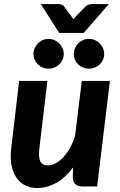

<svg xmlns="http://www.w3.org/2000/svg" viewBox="-20 -911 586 938"><path d="M29 0ZM211.5 -515.5 172.5 -188Q167 -141.5 177.2 -122.2Q187.5 -103 214.5 -103Q232.5 -103 251.8 -113.2Q271 -123.5 288.8 -142.5Q306.5 -161.5 321.8 -188.5Q337 -215.5 347 -248.5L379.5 -515.5H517L454.5 0H384.5Q335.5 0 335.5 -46.5L337 -93Q299 -42 254 -17.2Q209 7.5 161.5 7.5Q129 7.5 103 -5.5Q77 -18.5 60 -43.5Q43 -68.5 36 -104.8Q29 -141 35 -188L73.5 -515.5ZM179.5 -891H267Q274.5 -891 281 -888.2Q287.5 -885.5 291 -882L329 -831L338.5 -817.5Q344.5 -825 350.5 -831L400.5 -882Q404.5 -885 412 -888Q419.5 -891 426.5 -891H511.5L389 -750H269.5ZM489 -647Q489 -632 483 -619Q477 -606 467 -596.2Q457 -586.5 443.2 -581Q429.5 -575.5 414 -575.5Q399 -575.5 385.5 -581Q372 -586.5 362 -596.2Q352 -606 346.2 -619Q340.5 -632 340.5 -647Q340.5 -662 346.2 -675.5Q352 -689 362 -699.2Q372 -709.5 385.5 -715.2Q399 -721 414 -721Q429.5 -721 443.2 -715.2Q457 -709.5 467 -699.2Q477 -689 483 -675.5Q489 -662 489 -647ZM291.5 -647Q291.5 -632 285.5 -619Q279.5 -606 269.2 -596.2Q259 -586.5 245.2 -581Q231.5 -575.5 216 -575.5Q201.5 -575.5 188.5 -581Q175.5 -586.5 165.5 -596.2Q155.5 -606 149.5 -619Q143.5 -632 143.5 -647Q143.5 -662 149.5 -675.5Q155.5 -689 165.5 -699.2Q175.5 -709.5 188.5 -715.2Q201.5 -721 216 -721Q231.5 -721 245.2 -715.2Q259 -709.5 269.2 -699.2Q279.5 -689 285.5 -675.5Q291.5 -662 291.5 -647Z"/></svg>

Font: Lato Heavy
Style: Italic
Weight: 800
Italic angle: -7°
Designer: Lukasz Dziedzic
Foundry: tyPoland Lukasz Dziedzic
Version: Version 2.007; 2014-02-27